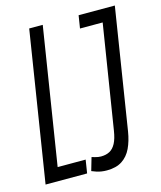

<svg xmlns="http://www.w3.org/2000/svg" viewBox="-116 -779 726 867"><g transform="rotate(-15 247.5 -345.0)"><path d="M-8.2 0 102.8 -700H166.1L64.9 -62.1H195.8L186 0ZM206.7 -5.4 224.4 -66.3Q231.8 -64.3 238.8 -62.1Q245.8 -60 253.2 -58.8Q260.5 -57.7 266.6 -57.7Q290.5 -57.7 307.6 -66.9Q324.6 -76.1 335.9 -97.4Q347.2 -118.7 352.9 -155.5L430.3 -640.4H324.3L333.8 -700H503.1L413.5 -135Q406.6 -92.1 391.1 -59.2Q375.5 -26.3 347.8 -8.2Q320 10 276.3 10Q262.8 10 250.7 8.1Q238.5 6.2 227.7 2.5Q217 -1.2 206.7 -5.4Z"/></g></svg>

Font: Georama
Style: Italic
Weight: 400
Width: 2
Italic angle: -9°
Designer: Jean-Baptiste Levee
Foundry: Production Type
Version: Version 1.000